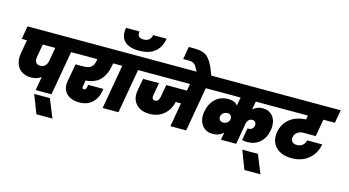

<svg xmlns="http://www.w3.org/2000/svg" viewBox="-127 -1572 4346 2392"><g transform="rotate(15 2046.5 -375.5)"><path d="M335.9 -307.1Q371.6 -307.1 394.3 -330.1Q417 -353 425.8 -392.1L457 -570.8H295.9L266.1 -400.9Q258.3 -359.4 275.4 -333.3Q292.5 -307.1 335.9 -307.1ZM23.9 -570.8 54.2 -740.2H767.1L736.8 -570.8H661.1L561 0H356.9L388.2 -176.8Q334.5 -136.2 257.8 -136.2Q184.1 -136.2 134.3 -171.6Q84.5 -207 66.2 -266.8Q47.9 -326.7 62 -400.9L91.8 -570.8Z M443.8 289.1 352.1 50.8H553.7L650.9 289.1Z M715.8 -570.8 746.1 -740.2H1295.9L1266.1 -570.8H1203.1L1198.7 -544.9Q1190.9 -500.5 1178.5 -464.1Q1166 -427.7 1144.5 -393.1Q1123 -358.4 1094 -334.5Q1064.9 -310.5 1022.5 -294.7Q980 -278.8 926.8 -275.9L914.1 -199.2Q906.7 -164.1 934.1 -164.1Q946.8 -164.1 955.3 -173.8Q963.9 -183.6 966.8 -199.2L971.7 -231.9H1167Q1165.5 -213.4 1164.1 -206.1Q1147 -106.4 1083.5 -48.8Q1020 8.8 918 8.8Q843.8 8.8 792.7 -20.5Q741.7 -49.8 721.7 -98.9Q701.7 -147.9 712.9 -209L753.9 -438H852.1Q889.6 -438 916 -445.8Q942.4 -453.6 958.3 -469Q974.1 -484.4 982.4 -502.2Q990.7 -520 995.1 -544.9L999 -570.8Z M1472.7 -807.1Q1338.9 -807.1 1281.2 -868.9Q1223.6 -930.7 1243.7 -1040H1418Q1403.3 -956.1 1490.7 -956.1Q1535.6 -956.1 1561.3 -978.5Q1586.9 -1001 1593.8 -1040H1767.6Q1749 -929.2 1676.5 -868.2Q1604 -807.1 1472.7 -807.1ZM1220.7 0 1320.8 -570.8H1243.7L1273.9 -740.2H1630.9L1600.6 -570.8H1524.9L1424.8 0Z M1580.6 -570.8 1610.8 -740.2H2504.9L2474.6 -570.8H2398.4L2298.8 0H2094.7L2148.4 -308.1H2080.6Q2059.1 -205.6 1984.9 -142.8Q1910.6 -80.1 1801.8 -80.1Q1686.5 -80.1 1626 -147.9Q1565.4 -215.8 1585.4 -326.2L1613.8 -481H1818.8L1790.5 -325.2Q1778.3 -257.8 1826.7 -257.8Q1872.6 -257.8 1884.8 -325.2L1912.6 -481H2178.7L2194.8 -570.8Z M2235.4 -734.9Q2222.7 -761.7 2214.6 -776.9Q2206.5 -792 2196.3 -806.6Q2186 -821.3 2177.2 -828.1Q2168.5 -835 2155.3 -840.6Q2142.1 -846.2 2127.4 -847.7Q2112.8 -849.1 2091.3 -849.1H2032.2L2060.1 -1012.2H2116.2Q2161.6 -1011.7 2192.1 -1008.3Q2222.7 -1004.9 2252.2 -993.7Q2281.7 -982.4 2301.8 -964.6Q2321.8 -946.8 2343.5 -914.6Q2365.2 -882.3 2384 -840.1Q2402.8 -797.9 2425.3 -734.9Z M2747.1 0 2764.2 -97.2Q2711.4 -43 2624 -43Q2564.9 -43 2522 -74.2Q2479 -105.5 2460.9 -160.6Q2442.9 -215.8 2455.1 -283.2Q2473.6 -388.2 2539.3 -450.7Q2605 -513.2 2705.1 -513.2Q2791.5 -513.2 2828.1 -461.9L2847.2 -570.8H2452.1L2482.4 -740.2H3450.2L3420.4 -570.8H3043.5L3024.4 -463.9Q3076.2 -513.2 3151.4 -513.2Q3214.4 -513.2 3256.3 -479.5Q3298.3 -445.8 3313 -391.6Q3327.6 -337.4 3315.4 -272.9Q3295.9 -168 3230 -112.1Q3164.1 -56.2 3072.3 -56.2Q3035.6 -56.2 3002.4 -64.9L3030.3 -223.1Q3036.1 -221.2 3045.4 -221.2Q3069.8 -221.2 3087.9 -236.6Q3106 -252 3110.4 -277.8Q3114.7 -301.8 3102.5 -320.8Q3090.3 -339.8 3062 -339.8Q3033.2 -339.8 3014.6 -320.3Q2996.1 -300.8 2989.3 -265.1L2943.4 0ZM2719.2 -213.9Q2748.5 -214.4 2769.8 -231.7Q2791 -249 2795.4 -273.9V-275.9Q2800.3 -304.7 2784.7 -322.8Q2769 -340.8 2740.2 -340.8Q2709.5 -340.8 2687.5 -322.8Q2665.5 -304.7 2661.1 -276.9Q2655.8 -249.5 2672.6 -231.4Q2689.5 -213.4 2719.2 -213.9Z M3127 289.1 3035.2 50.8H3236.8L3334 289.1Z M3397.9 -570.8 3428.2 -740.2H4093.3L4063 -570.8H3915L3876 -349.1H3715.8Q3673.3 -349.1 3640.6 -326.4Q3607.9 -303.7 3601.1 -263.2Q3594.2 -226.6 3614 -203.9Q3633.8 -181.2 3675.8 -181.2Q3719.7 -181.2 3749.5 -205.6Q3779.3 -230 3786.1 -270H3980Q3959 -148.4 3871.8 -76.7Q3784.7 -4.9 3654.8 -4.9Q3522.9 -4.9 3450.4 -77.6Q3377.9 -150.4 3397 -270Q3415.5 -381.3 3496.8 -446.8Q3578.1 -512.2 3706.1 -518.1L3714.8 -570.8Z"/></g></svg>

Font: SVN-Poppins Black
Style: Italic
Weight: 900
Italic angle: -10°
Designer: Ninad Kale (Devanagari), Jonny Pinhorn (Latin)
Foundry: Indian Type Foundry
Version: Version 3.002 2017